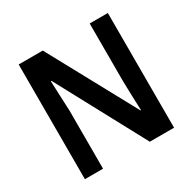

<svg xmlns="http://www.w3.org/2000/svg" viewBox="-157 -875 1040 1035"><g transform="rotate(-30 362.5 -357.0)"><path d="M640 0H489L194 -549H190Q192 -499 194 -452.5Q196 -406 198 -360V0H85V-714H235L530 -171H533Q531 -218 529.5 -264.5Q528 -311 527 -355V-714H640Z"/></g></svg>

Font: Noto Sans Malayalam SemiCondensed SemiBold
Style: Regular
Weight: 600
Width: 4
Designer: Jelle Bosma - Monotype Design Team
Foundry: Monotype Imaging Inc.
Version: Version 2.104; ttfautohint (v1.8.4.7-5d5b)